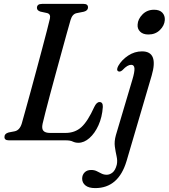

<svg xmlns="http://www.w3.org/2000/svg" viewBox="-20 -720 866 985"><path d="M317.5 0H26Q1.5 0 3 -18.5Q3 -34.5 24.5 -40.5L55.5 -46.5Q81.5 -52 92 -87.5Q98.5 -111 110.5 -153.8Q122.5 -196.5 137 -249.8Q151.5 -303 166.8 -359.8Q182 -416.5 196 -469Q210 -521.5 220.5 -562.2Q231 -603 236 -624.5Q241 -648 221.5 -653L187 -660.5Q169.5 -666.5 169.5 -679.5Q169.5 -700 195.5 -700H409Q431.5 -700 431.5 -682Q431.5 -666 410.5 -660L373 -652.5Q351 -648 342 -617.5Q334.5 -592 322.5 -548.5Q310.5 -505 295.8 -451.5Q281 -398 265.8 -342Q250.5 -286 236.8 -234.8Q223 -183.5 213 -144Q203 -104.5 198.5 -85Q193 -59.5 202.8 -48.8Q212.5 -38 237 -38H315.5Q364.5 -38 397.2 -67.5Q430 -97 463.5 -171Q475.5 -196.5 490.5 -196.5Q508.5 -196.5 507.5 -171Q504 -119 485.2 -77.5Q466.5 -36 439 -11.8Q411.5 12.5 382 12.5Q366 12.5 353.2 6.2Q340.5 0 317.5 0ZM741.5 -543Q713.5 -543 698.8 -557.8Q684 -572.5 686 -594.5Q687.5 -622 711 -646Q734.5 -670 770.5 -670Q799 -670 813 -654.8Q827 -639.5 825.5 -617Q823.5 -588.5 800.2 -565.8Q777 -543 741.5 -543ZM758 -332 629.5 105.5Q588 245 468.5 245Q435 245 418.2 231.2Q401.5 217.5 401.5 196.5Q401.5 177.5 413.8 164.8Q426 152 448 152Q464 152 476.5 158.2Q489 164.5 501 170.5Q513 176.5 527.5 176.5Q543 176.5 557.2 165.2Q571.5 154 579 125.5Q583.5 105 578.2 82Q573 59 569.2 32.2Q565.5 5.5 574.5 -26.5L659 -311Q671 -351 669.8 -369.2Q668.5 -387.5 653 -387.5Q643.5 -387.5 632.8 -381.2Q622 -375 608 -360Q597 -350.5 588.5 -353.5Q574.5 -358.5 586.5 -381.5Q604.5 -413 637.5 -434.8Q670.5 -456.5 708.5 -456.5Q794.5 -456.5 758 -332Z"/></svg>

Font: Fraunces 72pt S050
Style: Italic
Weight: 400
Italic angle: -16°
Version: Version 1.000; ttfautohint (v1.8.3)